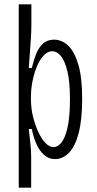

<svg xmlns="http://www.w3.org/2000/svg" viewBox="-20 -717 443 881"><path d="M66 144V-271V-697H124V-602Q124 -580 122 -545Q120 -510 117 -472.5Q114 -435 112 -405H126Q134 -440 146 -470Q158 -500 178 -517.5Q198 -535 228 -535Q264 -535 293 -507.5Q322 -480 339.5 -420.5Q357 -361 357 -264Q357 -168 341 -106.5Q325 -45 296.5 -16Q268 13 232 13Q204 13 182.5 -6Q161 -25 147 -56.5Q133 -88 126 -125H112Q114 -110 115.5 -94Q117 -78 119 -62.5Q121 -47 122 -30.5Q123 -14 123 3V144ZM226 -42Q245 -42 262 -63Q279 -84 290 -132.5Q301 -181 301 -262Q301 -343 289 -391Q277 -439 259 -460.5Q241 -482 220 -482Q203 -482 188 -469.5Q173 -457 161 -436Q149 -415 140.5 -388.5Q132 -362 127 -333Q122 -304 122 -277V-262Q122 -220 131.5 -181.5Q141 -143 156 -111Q171 -79 189 -60.5Q207 -42 226 -42Z"/></svg>

Font: Bricolage Grotesque 24pt Condensed ExtraLight
Style: Regular
Weight: 250
Width: 3
Designer: Mathieu Triay
Foundry: Atelier Triay
Version: Version 1.001;gftools[0.9.33.dev8+g029e19f]